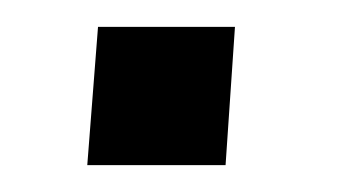

<svg xmlns="http://www.w3.org/2000/svg" viewBox="-20 -123 271 143"><path d="M155 -103 148 0H45L53 -103Z"/></svg>

Font: Muli
Style: Italic
Weight: 400
Italic angle: -4.541°
Designer: Vernon Adams
Foundry: Vernon Adams
Version: Version 2.001